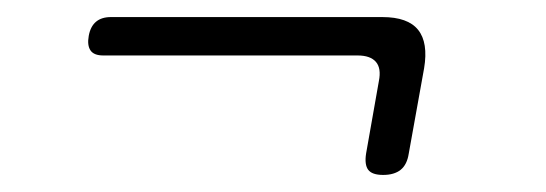

<svg xmlns="http://www.w3.org/2000/svg" viewBox="-20 -399 640 225"><path d="M459 -219Q457 -206 449.5 -200Q442 -194 429 -194Q416 -194 411.5 -200Q407 -206 409 -219L424 -304Q427 -319 420.5 -326.5Q414 -334 399 -334H101Q90 -334 86 -340Q82 -346 84 -357Q86 -368 92.5 -373.5Q99 -379 110 -379H428Q458 -379 470 -364Q482 -349 477 -319Z"/></svg>

Font: Maple Mono NL Thin
Style: Italic
Weight: 250
Italic angle: -10°
Monospace: yes
Designer: subframe7536
Version: Version 7.000